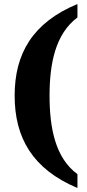

<svg xmlns="http://www.w3.org/2000/svg" viewBox="-20 -795 436 957"><path d="M366 142V73C255 -8 227 -159 227 -318C227 -476 255 -625 366 -708V-775C142 -682 53 -527 53 -318C53 -109 142 48 366 142Z"/></svg>

Font: Noto Serif Tamil SemiCondensed ExtraBold
Style: Regular
Weight: 800
Width: 4
Designer: Indian Type Foundry, Tom Grace, and the Monotype Design Team
Foundry: Monotype Imaging Inc.
Version: Version 2.004